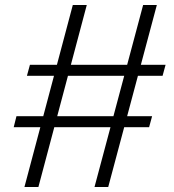

<svg xmlns="http://www.w3.org/2000/svg" viewBox="-20 -735 696 770"><path d="M328 -715 134 15H78L272 -715ZM609 -715 414 15H359L554 -715ZM644 -475 632 -431H88L100 -475ZM590 -269 578 -225H35L46 -269Z"/></svg>

Font: Pathway Extreme SemiCondensed ExtraLight
Style: Italic
Weight: 250
Width: 4
Italic angle: -8°
Version: Version 1.001;gftools[0.9.26]